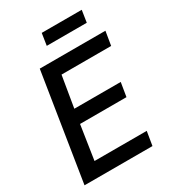

<svg xmlns="http://www.w3.org/2000/svg" viewBox="-207 -979 975 1089"><g transform="rotate(-30 280.5 -435.0)"><path d="M20 0 131 -700H561L546 -609H221L187 -405H491L476 -314H172L138 -91H480L465 0ZM230 -792 242 -870H504L492 -792Z"/></g></svg>

Font: Georama ExtraCondensed Thin Medium
Style: Italic
Weight: 500
Italic angle: -9°
Version: Version 1.001